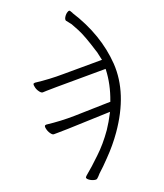

<svg xmlns="http://www.w3.org/2000/svg" viewBox="-130 -814 934 1094"><g transform="rotate(15 337.5 -267.5)"><path d="M508 -216Q343 -91 308 -65Q270 -37 260 -30Q249 -23 239 -15Q232 -10 216 -16Q199 -22 186 -35Q175 -45 178 -52Q179 -54 183 -57Q259 -98 326 -147Q384 -189 499 -275L502 -277L501 -280Q477 -374 430 -447L427 -451L423 -448Q218 -303 184 -279Q145 -251 135 -243.5Q125 -236 116 -229Q108 -224 92 -230Q74 -236 62 -249Q51 -259 53 -265Q54 -267 59 -271Q134 -311 202 -360Q258 -400 389 -492L394 -496L389 -500Q355 -530 353 -533H352Q264 -602 220.5 -624Q177 -646 174 -647H173Q151 -653 141 -657H140H139Q130 -662 129 -678Q128 -697 135 -710Q140 -721 148 -717Q150 -716 154.5 -714Q159 -712 162 -711V-710Q351 -632 465 -491Q579 -348 579 -116Q579 -40 566 38Q558 92 548 134V135Q546 155 543 165Q542 173 524 179Q505 185 489 182Q477 179 479 171L480 164Q495 111 509 39Q524 -32 524 -116Q523 -163 516 -213L515 -221Z"/></g></svg>

Font: LXGW WenKai Lite Light
Style: Regular
Weight: 300
Designer: LXGW / Fontworks Inc.
Foundry: LXGW / Fontworks Inc.
Version: Version 1.511; March 25, 2025